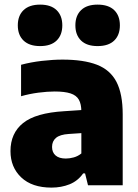

<svg xmlns="http://www.w3.org/2000/svg" viewBox="-20 -822 614 852"><path d="M208.5 10.5Q122 10.5 74.2 -34.8Q26.5 -80 26.5 -151.5Q26.5 -231 82.5 -276Q138.5 -321 264.5 -328.5L368.5 -335.5L389.5 -234.5L285 -227.5Q246 -225 228.5 -210.2Q211 -195.5 211 -170Q211 -145.5 226.8 -132Q242.5 -118.5 272 -118.5Q289 -118.5 307.2 -123.5Q325.5 -128.5 341 -141V-327Q341 -360 330 -379.5Q319 -399 293 -407.5Q267 -416 222.5 -416Q190.5 -416 150.2 -410.8Q110 -405.5 73.5 -395V-534.5Q116 -546 165.5 -551.8Q215 -557.5 257.5 -557.5Q351 -557.5 410 -534.8Q469 -512 496.8 -458.8Q524.5 -405.5 524.5 -314.5V0H370.5L357.5 -52.5H349Q325.5 -19 288.8 -4.2Q252 10.5 208.5 10.5ZM413 -617.5Q365 -617.5 339.8 -642Q314.5 -666.5 314.5 -709.5Q314.5 -752.5 339.8 -777Q365 -801.5 413 -801.5Q461.5 -801.5 486.8 -777Q512 -752.5 512 -709.5Q512 -666.5 486.8 -642Q461.5 -617.5 413 -617.5ZM158 -617.5Q110 -617.5 84.5 -642Q59 -666.5 59 -709.5Q59 -752.5 84.5 -777Q110 -801.5 158 -801.5Q206 -801.5 231.2 -777Q256.5 -752.5 256.5 -709.5Q256.5 -666.5 231.2 -642Q206 -617.5 158 -617.5Z"/></svg>

Font: Encode Sans Condensed Thin ExtraBold
Style: Regular
Weight: 800
Version: Version 3.002